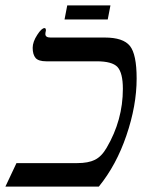

<svg xmlns="http://www.w3.org/2000/svg" viewBox="-51 -691 559 711"><path d="M-31 0 10 -87H235Q276 -87 300 -99Q325 -111 344 -144Q404 -246 404 -362Q404 -421 384 -443Q364 -464 307 -464H120Q92 -464 81 -476Q70 -489 70 -514Q70 -536 87 -562Q103 -587 114 -587Q119 -587 119 -578Q117 -570 117 -565Q117 -552 136 -552H337Q405 -552 430 -521Q455 -490 455 -400Q455 -300 417 -189Q380 -80 315 0ZM198 -671H358L348 -619H188Z"/></svg>

Font: Libra Serif Modern
Style: Italic
Weight: 400
Italic angle: -12°
Designer: Stefan Peev, Context Ltd
Foundry: Stefan Peev, Context Ltd
Version: Version 1.000